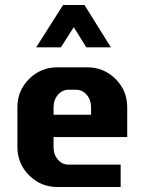

<svg xmlns="http://www.w3.org/2000/svg" viewBox="-20 -750 580 770"><path d="M490.2 -200.2H194.8V-160.2Q194.8 -129.9 212.2 -109.9Q229.5 -89.8 254.9 -89.8H463.9V0H210Q143.6 0 96.7 -46.9Q49.8 -93.8 49.8 -160.2V-319.8Q49.8 -386.7 96.7 -433.3Q143.6 -480 210 -480H330.1Q396.5 -480 443.4 -433.3Q490.2 -386.7 490.2 -319.8ZM345.2 -290V-319.8Q345.2 -349.6 327.6 -369.9Q310.1 -390.1 285.2 -390.1H254.9Q230 -390.1 212.4 -369.9Q194.8 -349.6 194.8 -319.8V-290ZM424.8 -560.1H326.2L275.9 -641.1L224.1 -560.1H125L232.9 -730H318.8Z"/></svg>

Font: Laconic
Style: Bold
Weight: 700
Designer: Robby Woodard
Version: Version 1.000